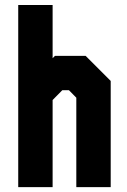

<svg xmlns="http://www.w3.org/2000/svg" viewBox="-20 -770 523 790"><path d="M55 0V-749.5H196.5V-530.5L206 -540H332.5L435.5 -437V0H294V-368L263.5 -399H236.5L196.5 -358.5V0Z"/></svg>

Font: Tourney Condensed Black
Style: Regular
Weight: 900
Width: 3
Designer: Tyler Finck
Foundry: Etcetera Type Co
Version: Version 1.010; ttfautohint (v1.8.3)